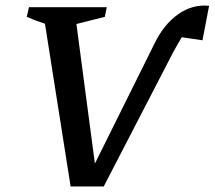

<svg xmlns="http://www.w3.org/2000/svg" viewBox="-20 -676 778 696"><path d="M356 0H236L143 -590Q108 -601 77 -615L85 -650H367L360 -615L257 -589L324 -83L540 -518Q574 -588 626 -624.5Q678 -661 738 -655L714 -530L639 -541Q625 -518 608 -487Z"/></svg>

Font: Piazzolla Medium
Style: Italic
Weight: 500
Italic angle: -11.3°
Designer: Juan Pablo del Peral
Foundry: Huerta Tipografica
Version: Version 1.330